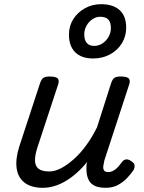

<svg xmlns="http://www.w3.org/2000/svg" viewBox="-20 -880 687 916"><path d="M184 16Q130 16 98 -8Q66 -32 59.5 -76.5Q53 -121 72 -181L171 -483Q178 -503 187.5 -509Q197 -515 216 -515Q247 -515 255.5 -505.5Q264 -496 257 -476L158 -175Q146 -137 147 -112Q148 -87 164.5 -74.5Q181 -62 215 -62Q242 -62 271.5 -77.5Q301 -93 332 -120.5Q363 -148 391.5 -187Q420 -226 443 -273L510 -483Q517 -503 526.5 -509Q536 -515 555 -515Q586 -515 594.5 -505.5Q603 -496 596 -476L478 -115Q475 -102 473 -89Q471 -76 476 -67.5Q481 -59 496 -59Q509 -59 521.5 -66Q534 -73 544 -84.5Q554 -96 562 -107Q568 -116 579 -119Q590 -122 605 -112Q621 -102 622 -91.5Q623 -81 618 -70Q607 -53 588 -32.5Q569 -12 543.5 2Q518 16 485 16Q452 16 433 7Q414 -2 405 -18Q396 -34 393.5 -54Q391 -74 393 -96L396 -108Q372 -78 346 -55Q320 -32 293 -16Q266 0 238.5 8Q211 16 184 16ZM424 -601Q369 -601 339 -630.5Q309 -660 309 -715Q309 -756 329.5 -788.5Q350 -821 385 -840.5Q420 -860 462 -860Q520 -860 551 -831.5Q582 -803 582 -748Q582 -707 561.5 -673.5Q541 -640 505 -620.5Q469 -601 424 -601ZM429 -661Q451 -661 469 -673Q487 -685 498 -704.5Q509 -724 509 -746Q509 -774 496.5 -787Q484 -800 458 -800Q438 -800 420.5 -788Q403 -776 392.5 -757Q382 -738 382 -716Q382 -689 394 -675Q406 -661 429 -661Z"/></svg>

Font: Playwrite DK Uloopet
Style: Regular
Weight: 400
Designer: Veronika Burian, José Scaglione
Foundry: TypeTogether
Version: Version 1.002